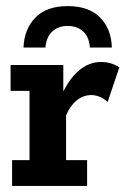

<svg xmlns="http://www.w3.org/2000/svg" viewBox="-20 -615 416 635"><path d="M20 0V-85.5H77.6V-314.5H15V-400H189.4V-279.9L179.6 -291.7Q206.2 -352.5 240.4 -381.3Q274.5 -410 313.5 -410Q348.1 -410 374.7 -392.3L336 -277.9Q322.3 -290.1 308.4 -295.4Q294.5 -300.6 282.1 -300.6Q255.4 -300.6 233.8 -283Q212.2 -265.5 198.5 -233.5V-85.5H268.1V0ZM57.7 -457.8Q60.2 -519.2 97.2 -557Q134.1 -594.8 203.8 -594.8Q274.2 -594.8 311.2 -557Q348.2 -519.2 349.9 -457.8H277.3Q274.8 -492.8 255 -511Q235.3 -529.2 203.8 -529.2Q173.1 -529.2 153.1 -511Q133.1 -492.8 130.3 -457.8Z"/></svg>

Font: Rokkitt SemiBold
Style: Regular
Weight: 600
Designer: Vernon Adams
Foundry: Vernon Adams
Version: Version 3.103